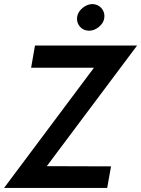

<svg xmlns="http://www.w3.org/2000/svg" viewBox="-38 -924 694 944"><path d="M341 -839Q344 -865 367.5 -884.5Q391 -904 417 -904Q444 -903 461 -883.5Q478 -864 475 -837Q472 -811 448 -791.5Q424 -772 398 -773Q371 -774 354.5 -793.5Q338 -813 341 -839ZM115 -591 134 -700H636L192 -107L508 -106L489 0H-18L424 -591Z"/></svg>

Font: Jost* Medium
Style: Italic
Weight: 500
Italic angle: -10°
Version: Version 3.7